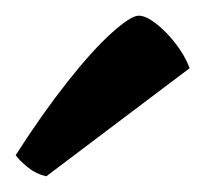

<svg xmlns="http://www.w3.org/2000/svg" viewBox="-20 -790 262 245"><path d="M39 -565Q26 -568 15.5 -576.5Q5 -585 0 -592Q34 -645 66 -685.5Q98 -726 122.5 -748Q147 -770 157 -770Q166 -770 179 -760Q192 -750 204 -734.5Q216 -719 222 -703Z"/></svg>

Font: Texturina 72pt
Style: Bold
Weight: 700
Designer: Guillermo Torres Carreño
Foundry: Omnibus-Type
Version: Version 1.002; ttfautohint (v1.8.3)